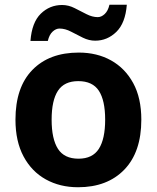

<svg xmlns="http://www.w3.org/2000/svg" viewBox="-20 -777 659 807"><path d="M574 -274Q574 -138 502.5 -64Q431 10 308 10Q232 10 172.5 -23Q113 -56 79 -119.5Q45 -183 45 -274Q45 -410 116 -483Q187 -556 311 -556Q388 -556 447 -523Q506 -490 540 -427.5Q574 -365 574 -274ZM197 -274Q197 -193 223.5 -151.5Q250 -110 310 -110Q369 -110 395.5 -151.5Q422 -193 422 -274Q422 -355 395.5 -395.5Q369 -436 309 -436Q250 -436 223.5 -395.5Q197 -355 197 -274ZM108 -605Q114 -683 151.5 -719.5Q189 -756 241 -756Q268 -756 293.5 -743Q319 -730 343.5 -717.5Q368 -705 391 -705Q406 -705 420 -718Q434 -731 440 -757H513Q507 -680 469 -643Q431 -606 380 -606Q354 -606 328.5 -618.5Q303 -631 278.5 -644Q254 -657 230 -657Q215 -657 201 -644Q187 -631 181 -605Z"/></svg>

Font: Noto Sans Balinese
Style: Bold
Weight: 700
Designer: Aditya Bayu, David Williams
Foundry: David Williams
Version: Version 2.005; ttfautohint (v1.8.4.7-5d5b)